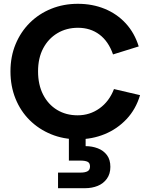

<svg xmlns="http://www.w3.org/2000/svg" viewBox="-20 -725 797 1009"><path d="M430 43Q464 43 494 54.5Q524 66 542 90Q560 114 560 152Q560 189 541.5 214.5Q523 240 493 252Q463 264 427 264H285V182H404Q427 182 440 175Q453 168 453 150Q453 131 440 125Q427 119 404 119H342V-7H430ZM389 7Q313 7 248.5 -19.5Q184 -46 136 -93.5Q88 -141 61.5 -206.5Q35 -272 35 -350Q35 -428 62 -493Q89 -558 137 -605.5Q185 -653 249.5 -679Q314 -705 389 -705Q466 -705 530.5 -678.5Q595 -652 641 -602Q687 -552 709 -481L574 -439Q550 -508 502.5 -543.5Q455 -579 390 -579Q329 -579 281.5 -550.5Q234 -522 207 -471Q180 -420 180 -350Q180 -280 206.5 -228Q233 -176 280 -147.5Q327 -119 388 -119Q452 -119 503 -155.5Q554 -192 579 -257L716 -225Q694 -151 645 -99Q596 -47 530 -20Q464 7 389 7Z"/></svg>

Font: Parkinsans SemiBold
Style: Regular
Weight: 600
Designer: Red Stone, Indian Type Foundry
Foundry: Indian Type Foundry
Version: Version 1.000